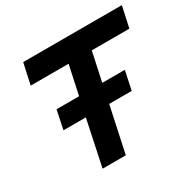

<svg xmlns="http://www.w3.org/2000/svg" viewBox="-154 -859 1024 1018"><g transform="rotate(-30 357.5 -350.0)"><path d="M193 0 252 -280H115L139 -395H277L315 -572H83L111 -700H715L687 -572H457L419 -395H557L533 -280H395L335 0Z"/></g></svg>

Font: Red Hat Display ExtraBold
Style: Italic
Weight: 800
Italic angle: -12°
Designer: Pentagram, MCKL
Foundry: Pentagram, MCKL
Version: Version 1.023